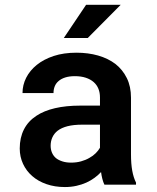

<svg xmlns="http://www.w3.org/2000/svg" viewBox="-20 -753 640 783"><path d="M405.8 0H534.7V-8.3Q524.4 -28.8 519.3 -56.9Q514.2 -85 514.2 -124V-354.5Q514.2 -400.4 497.1 -434.8Q480 -469.2 450.7 -492.2Q420.4 -515.1 379.9 -526.6Q339.4 -538.1 292 -538.1Q239.7 -538.1 199 -524.7Q158.2 -511.2 129.9 -488.3Q101.6 -465.3 86.7 -435.8Q71.8 -406.2 71.8 -373.5H198.2Q198.2 -388.2 203.1 -400.6Q208 -413.1 218.3 -421.9Q229 -431.6 245.8 -437Q262.7 -442.4 285.2 -442.4Q310.5 -442.4 329.8 -436Q349.1 -429.7 362.3 -418Q375 -406.7 381.3 -391.1Q387.7 -375.5 387.7 -355.5V-322.3H307.1Q249.5 -322.3 204.3 -311.8Q159.2 -301.3 128.4 -280.8Q94.7 -258.8 77.6 -225.1Q60.5 -191.4 60.5 -147.5Q60.5 -113.8 74 -84.7Q87.4 -55.7 111.8 -34.7Q135.7 -13.7 169.7 -2Q203.6 9.8 244.6 9.8Q269.5 9.8 291.5 4.9Q313.5 0 332 -8.3Q350.1 -16.6 365.2 -27.6Q380.4 -38.6 392.1 -51.3Q394 -36.6 397.5 -23.2Q400.9 -9.8 405.8 0ZM270 -89.8Q249.5 -89.8 233.9 -95Q218.3 -100.1 208 -108.4Q197.3 -117.7 191.9 -130.6Q186.5 -143.6 186.5 -158.7Q186.5 -177.2 193.6 -192.9Q200.7 -208.5 214.8 -219.7Q230.5 -231.9 255.4 -238.3Q280.3 -244.6 315.4 -244.6H387.7V-150.4Q381.3 -139.2 370.4 -128.2Q359.4 -117.2 344.2 -108.9Q329.1 -100.1 310.5 -95Q292 -89.8 270 -89.8ZM331.1 -733.4 240.2 -598.1H337.9L472.2 -733.4Z"/></svg>

Font: Roboto Mono SemiBold
Style: Regular
Weight: 600
Monospace: yes
Designer: Google
Version: Version 3.000